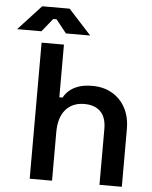

<svg xmlns="http://www.w3.org/2000/svg" viewBox="-129 -935 779 984"><g transform="rotate(5 260.5 -443.0)"><path d="M61 0V-700H176V-429H193Q201 -446 219 -463Q237 -480 266.5 -491Q296 -502 341 -502Q398 -502 442 -476.5Q486 -451 510.5 -405Q535 -359 535 -296V0H420V-287Q420 -347 390.5 -376.5Q361 -406 307 -406Q246 -406 211 -365.5Q176 -325 176 -250V0ZM-70 -758 48 -886H189L306 -758H181L127 -826H110L55 -758Z"/></g></svg>

Font: Space Grotesk Frontify SemiBold
Style: Regular
Weight: 600
Designer: Florian Karsten
Version: Version 2.000